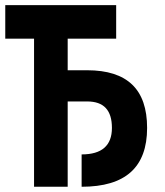

<svg xmlns="http://www.w3.org/2000/svg" viewBox="-25 -713 631 733"><path d="M286.6 0V-123.5Q344.7 -123.5 373.5 -148.9Q402.3 -174.3 402.3 -224.6Q402.3 -275.3 378.9 -300.5Q355.5 -325.7 307.6 -325.7H191.9V-444.8H307.6Q422.4 -444.8 479.5 -390.1Q536.6 -335.5 536.6 -224.6Q536.6 -112.1 474.4 -56Q412.2 0 286.6 0ZM105 0V-688.5H233.4V0ZM-4.9 -565.4V-693.4H418.5V-565.4Z"/></svg>

Font: Cascadia Mono
Style: Regular
Weight: 400
Monospace: yes
Designer: Aaron Bell
Foundry: Saja Typeworks
Version: Version 2404.023